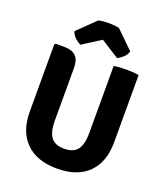

<svg xmlns="http://www.w3.org/2000/svg" viewBox="-165 -1029 1003 1157"><g transform="rotate(20 337.0 -450.5)"><path d="M607 -252Q607 -125 536.8 -55Q466.5 15 336.5 15Q207 15 136.5 -55Q66 -125 66 -252V-683L73 -689.5H131.5Q177.5 -689.5 202 -665.8Q226.5 -642 226.5 -588.5V-250.5Q226.5 -182 251.5 -147.2Q276.5 -112.5 336.5 -112.5Q397 -112.5 422 -147.2Q447 -182 447 -250.5V-683Q466.5 -686.5 487.8 -687.8Q509 -689 525 -689Q539.5 -689 563.8 -687.8Q588 -686.5 607 -683ZM397.5 -910 511 -799.5Q504 -775.5 484.2 -758.2Q464.5 -741 449.5 -735L332 -809.5L215 -735Q199.5 -741 180 -758.2Q160.5 -775.5 153 -799.5L267 -910Q296.5 -916 332 -916Q367.5 -916 397.5 -910Z"/></g></svg>

Font: Signika SC
Style: Bold
Weight: 700
Designer: Anna Giedryś
Foundry: Anna Giedryś
Version: Version 2.000; ttfautohint (v1.8.3) -l 8 -r 50 -G 200 -x 9 -